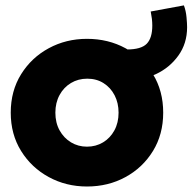

<svg xmlns="http://www.w3.org/2000/svg" viewBox="-20 -678 708 706"><path d="M299.8 7.8Q223.1 7.8 159.4 -26.9Q95.7 -61.5 57.6 -122.8Q19.5 -184.1 19.5 -263.7Q19.5 -343.8 57.6 -405Q95.7 -466.3 159.4 -500.7Q223.1 -535.2 299.8 -535.2Q377.9 -535.2 441.4 -500.7Q504.9 -466.3 542.5 -405Q580.1 -343.8 580.1 -263.7Q580.1 -184.1 542.5 -122.8Q504.9 -61.5 441.4 -26.9Q377.9 7.8 299.8 7.8ZM299.8 -138.7Q332.5 -138.7 358.9 -154.5Q385.3 -170.4 400.6 -198.5Q416 -226.6 416 -263.7Q416 -299.3 401.4 -327.6Q386.7 -356 360.8 -372.3Q335 -388.7 300.8 -388.7Q267.6 -388.7 241 -372.8Q214.4 -356.9 199 -328.6Q183.6 -300.3 183.6 -263.7Q183.6 -226.6 199.2 -198.5Q214.8 -170.4 241.2 -154.5Q267.6 -138.7 299.8 -138.7ZM448.2 -385.7 446.3 -496.1Q499 -496.1 519.5 -517.1Q540 -538.1 540 -584Q540 -595.7 538.6 -608.4Q537.1 -621.1 534.2 -635.7L656.2 -658.2Q663.6 -638.7 665.8 -615Q668 -591.3 668 -578.1Q668 -518.1 635.7 -473.4Q603.5 -428.7 553 -405.3Q502.4 -381.8 448.2 -385.7Z"/></svg>

Font: Reddit Sans Black
Style: Regular
Weight: 900
Version: Version 1.014